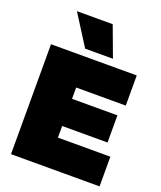

<svg xmlns="http://www.w3.org/2000/svg" viewBox="-167 -1044 965 1149"><g transform="rotate(20 315.5 -469.5)"><path d="M43 0V-700H589V-508H273V-436H562V-263H273V-189H607V0ZM244 -745 121 -939H349L421 -745Z"/></g></svg>

Font: Georama ExtraCondensed Thin Black
Style: Regular
Weight: 900
Version: Version 1.001